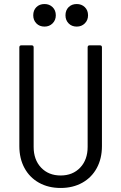

<svg xmlns="http://www.w3.org/2000/svg" viewBox="-20 -925 602 953"><path d="M76 -200V-690Q76 -700 86 -700H137Q147 -700 147 -690V-196Q147 -132 184 -93Q221 -54 281 -54Q341 -54 378 -93Q415 -132 415 -196V-690Q415 -700 425 -700H476Q486 -700 486 -690V-200Q486 -138 460.5 -91Q435 -44 388.5 -18Q342 8 281 8Q220 8 173.5 -18Q127 -44 101.5 -91Q76 -138 76 -200ZM305 -849Q305 -874 320.5 -889.5Q336 -905 361 -905Q385 -905 401 -889.5Q417 -874 417 -849Q417 -825 401 -809Q385 -793 361 -793Q336 -793 320.5 -809Q305 -825 305 -849ZM145 -849Q145 -874 160.5 -889.5Q176 -905 201 -905Q225 -905 241 -889.5Q257 -874 257 -849Q257 -825 241 -809Q225 -793 201 -793Q176 -793 160.5 -809Q145 -825 145 -849Z"/></svg>

Font: Barlow Semi Condensed
Style: Regular
Weight: 400
Width: 4
Designer: Jeremy Tribby
Foundry: Tribby Type
Version: Version 1.408;December 10, 2018;FontCreator 11.5.0.2430 64-b